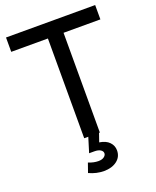

<svg xmlns="http://www.w3.org/2000/svg" viewBox="-165 -795 898 1107"><g transform="rotate(-20 283.5 -241.5)"><path d="M326 0 308 52Q348 58 368.5 79.5Q389 101 389 130Q389 170 358 193.5Q327 217 279 217Q232 217 187 196L207 139Q239 152 268 152Q290 152 302.5 142.5Q315 133 315 121Q315 108 301.5 99.5Q288 91 264 91H232L260 0H235V-612H10V-700H557V-612H331V0Z"/></g></svg>

Font: Gontserrat
Style: Regular
Weight: 400
Designer: Julieta Ulanovsky
Foundry: Julieta Ulanovsky
Version: Version 6.001